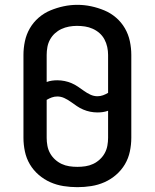

<svg xmlns="http://www.w3.org/2000/svg" viewBox="-20 -766 640 794"><path d="M300 8Q271 8 242.5 3.5Q214 -1 188 -12.5Q162 -24 140 -43Q118 -62 103.5 -86.5Q89 -111 83 -139.5Q77 -168 77 -196V-539Q77 -567 83 -595.5Q89 -624 103.5 -649Q118 -674 140 -693Q162 -712 188.5 -723Q215 -734 243 -740Q271 -746 300 -746Q329 -746 357 -740Q385 -734 411.5 -723Q438 -712 460 -693Q482 -674 496.5 -649Q511 -624 517 -595.5Q523 -567 523 -539V-196Q523 -168 517 -139.5Q511 -111 496.5 -86.5Q482 -62 460 -43Q438 -24 412 -12.5Q386 -1 357.5 3.5Q329 8 300 8ZM383 -368Q395 -368 406 -372Q417 -376 427 -382V-539Q427 -555 423.5 -571.5Q420 -588 412 -603Q404 -618 391.5 -629Q379 -640 363.5 -647Q348 -654 331.5 -656.5Q315 -659 298 -659Q282 -659 265.5 -656Q249 -653 234 -646Q219 -639 207 -628Q195 -617 187 -602.5Q179 -588 176 -571.5Q173 -555 173 -539V-427Q184 -431 195 -432.5Q206 -434 217 -434Q232 -434 247 -431Q262 -428 276 -422Q290 -416 302.5 -407.5Q315 -399 327.5 -390Q340 -381 354 -374.5Q368 -368 383 -368ZM300 -76Q317 -76 333.5 -78.5Q350 -81 365 -88Q380 -95 392.5 -106.5Q405 -118 413 -132.5Q421 -147 424 -163.5Q427 -180 427 -196V-308Q416 -304 405 -302.5Q394 -301 383 -301Q368 -301 353 -304Q338 -307 324 -313Q310 -319 297.5 -327.5Q285 -336 272.5 -345Q260 -354 246 -360.5Q232 -367 217 -367Q205 -367 194 -363Q183 -359 173 -353V-196Q173 -180 176 -163.5Q179 -147 187 -132.5Q195 -118 207.5 -106.5Q220 -95 235 -88Q250 -81 266.5 -78.5Q283 -76 300 -76Z"/></svg>

Font: Iosevka Curly Medium Extended
Style: Regular
Weight: 500
Width: 7
Monospace: yes
Designer: Belleve Invis
Foundry: Belleve Invis
Version: Version 11.1.0; ttfautohint (v1.8.3)